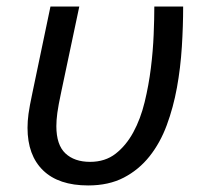

<svg xmlns="http://www.w3.org/2000/svg" viewBox="-20 -556 620 586"><path d="M64 -166Q64 -186 67 -208.5Q70 -231 79 -273L134 -536H222L167 -276Q158 -234 155 -211.5Q152 -189 152 -171Q152 -114 179.5 -88Q207 -62 255 -62Q301 -62 333 -87Q365 -112 387 -152.5Q409 -193 421.5 -244.5Q434 -296 440.5 -348.5Q447 -401 449 -450.5Q451 -500 451 -536H539Q539 -477 535 -413Q531 -349 520 -288.5Q509 -228 489 -174Q469 -120 436.5 -79Q404 -38 358 -14Q312 10 249 10Q159 10 111.5 -36Q64 -82 64 -166Z"/></svg>

Font: BC Sans
Style: Italic
Weight: 400
Italic angle: -12°
Designer: Monotype Design Team
Designer: Province of B.C.
Foundry: Monotype Imaging Inc.
Version: Version 2.000;GOOG;noto-source:20170915:90ef993387c0